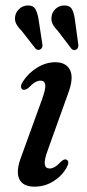

<svg xmlns="http://www.w3.org/2000/svg" viewBox="-20 -690 326 719"><path d="M166 -59Q175 -59 185 -64.8Q195 -70.5 210 -86Q221.5 -96 229 -92Q242.5 -85.5 229 -61.5Q211 -30 179 -10.5Q147 9 109 9Q65.5 9 52 -20Q38.5 -49 60 -104.5L136.5 -315.5Q151.5 -356 149.5 -372Q147.5 -388 131.5 -388Q122 -388 111.2 -381.8Q100.5 -375.5 85.5 -360Q72.5 -351 65.5 -354.5Q59.5 -357 58.8 -365Q58 -373 65 -383.5Q85.5 -416 118.8 -436.5Q152 -457 187 -457Q228 -457 242.5 -427.2Q257 -397.5 234.5 -338.5L159 -128Q145 -90 147.8 -74.5Q150.5 -59 166 -59ZM261 -612.5 273 -525Q275 -510.5 266.5 -505Q256.5 -498.5 247.5 -507.5L196.5 -574.5Q182.5 -588.5 176.5 -601.5Q170.5 -614.5 173.5 -631Q176.5 -646.5 189.2 -657.8Q202 -669 219.5 -669.5Q242 -670 250 -654.5Q258 -639 261 -612.5ZM125 -613.5 138.5 -525.5Q141 -512 132.5 -506Q122.5 -499 113 -508L61.5 -574Q47.5 -588 40.8 -600.8Q34 -613.5 37 -630Q39.5 -645 52.2 -656.8Q65 -668.5 82.5 -669.5Q104.5 -670.5 113 -655Q121.5 -639.5 125 -613.5Z"/></svg>

Font: Fraunces 72pt S050
Style: Italic
Weight: 400
Italic angle: -16°
Version: Version 1.000; ttfautohint (v1.8.3)